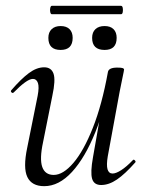

<svg xmlns="http://www.w3.org/2000/svg" viewBox="-20 -626 505 659"><path d="M131.8 13Q89 13 73.9 -18.3Q58.8 -49.6 73.4 -119L109.2 -297Q115 -327.6 110.1 -341.4Q105.2 -355.2 93 -355.2Q82.2 -355.2 65.2 -342.8Q48.2 -330.4 27.4 -309Q23.4 -305 19.4 -309Q15.4 -313 19.4 -317Q52.2 -355 79 -375Q105.8 -395 131.6 -395Q156 -395 163.7 -373.2Q171.4 -351.4 159.6 -297L127.8 -138Q115.4 -80.4 125 -53Q134.6 -25.6 164.4 -25.6Q196.6 -25.6 231.9 -66.8Q267.2 -108 298.6 -187.1Q330 -266.2 350.4 -378.8L362.8 -377.8Q343 -261.4 307.6 -173.2Q272.2 -85 227.2 -36Q182.2 13 131.8 13ZM327.2 9Q302.4 9 296.1 -12.7Q289.8 -34.4 299.2 -86.6L350.4 -378.8Q353 -394 382.4 -394Q396.8 -394 401.3 -392.2Q405.8 -390.4 405.8 -387.6Q405.8 -384.4 400.8 -361.2Q395.8 -338 390.8 -312L349.8 -89Q340 -30.4 366.4 -30.4Q378 -30.4 396.1 -42Q414.2 -53.6 435.6 -76Q438.6 -80 443 -75.5Q447.4 -71 443.6 -67.8Q409.2 -28.8 381.5 -9.9Q353.8 9 327.2 9ZM339 -454.6Q296.2 -454.6 296.2 -496Q296.2 -515.2 307.5 -525.9Q318.8 -536.6 338.9 -536.6Q359 -536.6 369.7 -525.9Q380.4 -515.2 380.4 -496Q380.4 -454.6 339 -454.6ZM188 -454.6Q146 -454.6 146 -496Q146 -515.2 157.3 -525.9Q168.6 -536.6 188 -536.6Q208 -536.6 218.7 -525.9Q229.4 -515.2 229.4 -496Q229.4 -454.6 188 -454.6ZM157.8 -577.2Q154.2 -577.2 152.5 -584.4Q150.8 -591.6 152.5 -598.8Q154.2 -606 157.8 -606H395.4Q400 -606 401.3 -598.8Q402.6 -591.6 401.3 -584.4Q400 -577.2 395.4 -577.2Z"/></svg>

Font: Cormorant Light
Style: Italic
Weight: 300
Italic angle: -10°
Designer: Christian Thalmann (Catharsis Fonts)
Foundry: Catharsis Fonts
Version: Version 4.000